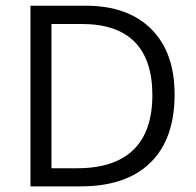

<svg xmlns="http://www.w3.org/2000/svg" viewBox="-20 -663 696 683"><path d="M601.1 -327.1Q601.1 -168 514.6 -84Q428.7 0 266.1 0H88.4V-642.6H285.2Q435.1 -642.6 518.1 -559.6Q601.1 -476.6 601.1 -327.1ZM253.9 -64.5Q387.2 -64.5 454.6 -130.1Q522 -195.8 522 -324.7Q522 -450.2 459 -513.9Q396 -577.6 271.5 -577.6H163.1V-64.5Z"/></svg>

Font: Khula Regular
Style: Regular
Weight: 400
Designer: Erin McLaughlin, Steve Matteson
Version: Version 1.000;PS 1.0;hotconv 1.0.72;makeotf.lib2.5.5900